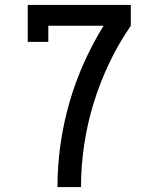

<svg xmlns="http://www.w3.org/2000/svg" viewBox="-20 -755 640 775"><path d="M212 0Q212 -86 224 -171Q236 -256 259.5 -338.5Q283 -421 318 -499.5Q353 -578 398 -651H175V-586H92V-735H508V-651Q459 -580 421.5 -501.5Q384 -423 358.5 -340.5Q333 -258 320 -172Q307 -86 307 0Z"/></svg>

Font: Iosevka HT Medium Extended
Style: Regular
Weight: 500
Width: 7
Monospace: yes
Designer: Belleve Invis
Foundry: Belleve Invis
Version: Version 32.3.0; ttfautohint (v1.8.4)